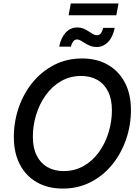

<svg xmlns="http://www.w3.org/2000/svg" viewBox="-20 -1074 801 1104"><path d="M340.8 10.3Q255.9 10.3 192.6 -25.6Q129.4 -61.5 94.5 -127.9Q59.6 -194.3 59.6 -286.1Q59.6 -373 87.2 -454.1Q114.7 -535.2 166.7 -599.1Q218.8 -663.1 291 -700.4Q363.3 -737.8 452.1 -737.8Q536.6 -737.8 599.6 -701.9Q662.6 -666 697.8 -599.6Q732.9 -533.2 732.9 -441.4Q732.9 -353.5 705.1 -272.7Q677.2 -191.9 625.5 -127.9Q573.7 -64 501.5 -26.9Q429.2 10.3 340.8 10.3ZM345.2 -90.3Q410.6 -90.3 462.4 -120.4Q514.2 -150.4 550 -200.9Q585.9 -251.5 604.7 -313.7Q623.5 -376 623.5 -439.9Q623.5 -504.4 601.3 -548.3Q579.1 -592.3 539.6 -614.7Q500 -637.2 447.8 -637.2Q382.3 -637.2 330.6 -607.2Q278.8 -577.1 242.7 -526.4Q206.5 -475.6 187.7 -413.6Q168.9 -351.6 168.9 -287.6Q168.9 -223.1 191.2 -179.2Q213.4 -135.3 253.2 -112.8Q293 -90.3 345.2 -90.3ZM536.1 -803.7Q516.1 -803.7 499.8 -810.1Q483.4 -816.4 469.5 -825.2Q455.6 -834 444.1 -840.6Q432.6 -847.2 422.9 -847.2Q408.7 -847.2 399.9 -834.5Q391.1 -821.8 387.7 -805.7H320.3Q330.1 -856 357.2 -886Q384.3 -916 424.8 -916Q445.3 -916 460.9 -909.2Q476.6 -902.3 489.5 -893.8Q502.4 -885.3 513.9 -878.4Q525.4 -871.6 537.6 -871.6Q551.8 -871.6 559.8 -882.1Q567.9 -892.6 573.7 -913.6H639.6Q629.4 -861.8 601.6 -832.8Q573.7 -803.7 536.1 -803.7ZM661.6 -1054.2 648.9 -986.3H374.5L387.2 -1054.2Z"/></svg>

Font: Inter 20pt Medium
Style: Italic
Weight: 500
Italic angle: -9.3988°
Version: Version 4.001;git-66647c0bb